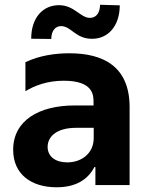

<svg xmlns="http://www.w3.org/2000/svg" viewBox="-20 -776 621 805"><path d="M195 -612.6C195 -645.6 211.3 -666.5 235.8 -666.5C279.1 -666.5 296.2 -612.9 366.8 -613.3C431.1 -613.6 481.5 -663.7 482.2 -753.6L399.5 -756C399.1 -723.4 384.6 -701.3 357.2 -701C316.8 -701 291.9 -754.6 226.2 -754.3C161.6 -753.9 110.8 -703.8 110.8 -613.6ZM217.3 9.2C296.5 9.2 348 -22 375.7 -75.6H380V0H523.4V-326.7C523.4 -497.9 412.6 -552.6 271 -552.6C210.9 -552.6 145.6 -543.3 86.6 -515.3V-393.5C125.7 -417.6 179 -437.5 247.5 -437.5C374.3 -437.5 372.2 -373.9 372.2 -345.2V-333.8H291.9C144.5 -333.8 35.2 -271.3 35.2 -148.1C35.2 -44.4 112.2 9.2 217.3 9.2ZM261.7 -95.2C213.1 -95.2 179.7 -119.3 179.7 -160.2C179.7 -200.6 213.8 -240.1 299.4 -240.1H372.9V-197.1C372.9 -134.6 323.9 -95.2 261.7 -95.2Z"/></svg>

Font: TID UI
Style: Bold
Weight: 700
Designer: The TID Project Authors
Foundry: Bakken & Bæck
Version: Version 1.001;hotconv 1.0.109;makeotfexe 2.5.65596